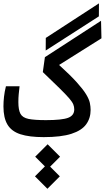

<svg xmlns="http://www.w3.org/2000/svg" viewBox="-20 -831 638 1169"><path d="M246.1 3.9Q158.2 3.9 104.2 -13.7Q50.3 -31.2 25.6 -72.3Q1 -113.3 1 -183.1Q1 -211.4 4.4 -241.9Q7.8 -272.5 16.1 -305.7H99.1Q95.7 -276.4 93.8 -255.9Q91.8 -235.4 91.8 -209.5Q91.8 -161.6 104.7 -137.9Q117.7 -114.3 154.1 -106.9Q190.4 -99.6 259.8 -99.6Q357.4 -99.6 394.8 -113.8Q432.1 -127.9 432.1 -165Q432.1 -180.7 426.3 -195.3Q420.4 -210 401.4 -232.2Q382.3 -254.4 344 -292.2Q305.7 -330.1 240.7 -392.1L253.4 -482.9L595.2 -704.6L597.7 -597.7L339.8 -435.5Q408.7 -373 447.5 -329.8Q486.3 -286.6 504.4 -256.6Q522.5 -226.6 527.1 -204.3Q531.7 -182.1 531.7 -161.6Q531.7 -111.3 504.6 -74Q477.5 -36.6 415 -16.4Q352.5 3.9 246.1 3.9ZM258.3 -523.4 258.8 -600.1 582.5 -810.5 582 -731.4ZM268.6 318.4 192.9 242.7 253.4 182.1 194.3 123 270 47.4 345.7 123 285.2 183.6 344.2 242.7Z"/></svg>

Font: CaskaydiaCove NFP
Style: Regular
Weight: 400
Designer: Aaron Bell
Foundry: Saja Typeworks
Version: Version 2111.001; VTT 6.35;Nerd Fonts 3.1.1